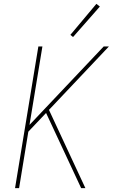

<svg xmlns="http://www.w3.org/2000/svg" viewBox="-20 -976 616 996"><path d="M58 0H79L127 -293L219 -390L401 0H423L234 -406L545 -735H518L133 -328L200 -735H179ZM359 -784 498 -942 480 -956 345 -795Z"/></svg>

Font: Iosevka Sparkle Thin Oblique
Style: Regular
Weight: 100
Italic angle: -9°
Designer: Belleve Invis
Foundry: Belleve Invis
Version: Version 4.5.0; ttfautohint (v1.8.3)